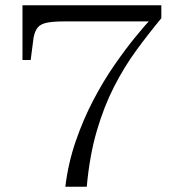

<svg xmlns="http://www.w3.org/2000/svg" viewBox="-20 -629 660 726"><path d="M222 -548H563L559 -566Q531 -537 493 -490.5Q455 -444 413 -383.5Q371 -323 333 -250.5Q295 -178 266.5 -95.5Q238 -13 227 77H308Q319 -42 346 -134Q373 -226 411 -300.5Q449 -375 495 -438Q541 -501 590 -560V-609H65V-402H96L107 -487Q112 -513 123.5 -526Q135 -539 159 -543.5Q183 -548 222 -548Z"/></svg>

Font: Roboto Serif 120pt Expanded Light
Style: Regular
Weight: 300
Width: 7
Designer: Greg Gazdowicz
Foundry: Commercial Type
Version: Version 1.008